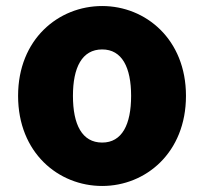

<svg xmlns="http://www.w3.org/2000/svg" viewBox="-20 -603 677 637"><path d="M319 14C463 14 597 -96 597 -285C597 -473 463 -583 319 -583C174 -583 40 -473 40 -285C40 -96 174 14 319 14ZM319 -130C252 -130 222 -190 222 -285C222 -379 252 -439 319 -439C385 -439 415 -379 415 -285C415 -190 385 -130 319 -130Z"/></svg>

Font: Noto Sans JP Black
Style: Regular
Weight: 900
Designer: Ryoko NISHIZUKA  (kana, bopomofo & ideographs); Paul D. Hunt (Latin, Greek & Cyrillic); Sandoll Communications , Soo-you
Foundry: Adobe
Version: Version 2.002;hotconv 1.0.116;makeotfexe 2.5.65601